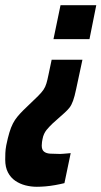

<svg xmlns="http://www.w3.org/2000/svg" viewBox="-60 -530 389 736"><path d="M81 186Q59 186 37.5 180.5Q16 175 -1.5 163Q-19 151 -29.5 131Q-40 111 -40 82Q-40 70 -39.5 56.5Q-39 43 -36 27Q-30 -2 -24 -22Q-18 -42 -10.5 -56.5Q-3 -71 7 -83Q17 -95 29 -107L86 -162Q100 -176 107 -186.5Q114 -197 118 -210.5Q122 -224 126 -244L138 -301H256L232 -189Q226 -160 220 -143.5Q214 -127 206.5 -117.5Q199 -108 188 -98L142 -57Q136 -51 130 -45Q124 -39 118.5 -32Q113 -25 109 -16.5Q105 -8 103 3Q102 8 101 14.5Q100 21 100 28Q100 44 108.5 51Q117 58 132 59Q147 60 166 60Q169 60 173 60Q177 60 182 59.5Q187 59 194 58.5Q201 58 211 57L187 172Q171 176 151.5 179.5Q132 183 114 184.5Q96 186 81 186ZM145 -380 172 -510H309L283 -380Z"/></svg>

Font: Saira UltraCondensed Black
Style: Italic
Weight: 900
Width: 1
Italic angle: -12°
Designer: Hector Gatti with collaboration of the Omnibus-Type team
Foundry: Omnibus-Type
Version: Version 1.101